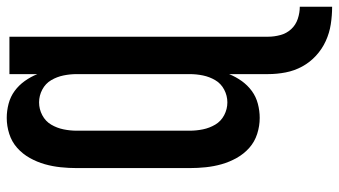

<svg xmlns="http://www.w3.org/2000/svg" viewBox="-238 -545 1006 570"><g transform="rotate(-90 265.0 -260.0)"><path d="M530 223Q504 223 478 219Q452 215 428 204Q404 193 384.5 175Q365 157 352.5 134Q340 111 335 85Q330 59 330 33V-83Q322 -63 309.5 -45.5Q297 -28 280 -15.5Q263 -3 242 2.5Q221 8 200 8Q176 8 152.5 0.5Q129 -7 111 -23Q93 -39 81 -60.5Q69 -82 62.5 -105Q56 -128 53.5 -152Q51 -176 51 -200V-535Q51 -559 53.5 -583Q56 -607 62.5 -630Q69 -653 81 -674.5Q93 -696 111 -712Q129 -728 152.5 -735.5Q176 -743 200 -743Q221 -743 242 -737.5Q263 -732 280 -719.5Q297 -707 309.5 -689.5Q322 -672 330 -652V-735H441V33Q441 51 446 69.5Q451 88 463.5 101.5Q476 115 494 121Q512 127 530 127ZM246 -88Q266 -88 284 -97.5Q302 -107 312 -124Q322 -141 326 -160.5Q330 -180 330 -200V-535Q330 -555 326 -574.5Q322 -594 312 -611Q302 -628 284 -637.5Q266 -647 246 -647Q226 -647 208 -637.5Q190 -628 180 -611Q170 -594 166 -574.5Q162 -555 162 -535V-200Q162 -180 166 -160.5Q170 -141 180 -124Q190 -107 208 -97.5Q226 -88 246 -88Z"/></g></svg>

Font: Iosevka Custom
Style: Bold
Weight: 700
Monospace: yes
Designer: Belleve Invis
Foundry: Belleve Invis
Version: Version 30.3.3; ttfautohint (v1.8.3)